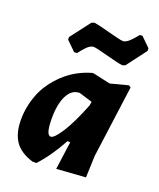

<svg xmlns="http://www.w3.org/2000/svg" viewBox="-136 -800 742 895"><g transform="rotate(20 235.5 -353.0)"><path d="M415 -716 461 -671V-658L387 -560L373 -555Q349 -558 290.5 -574Q232 -590 219 -590Q215 -590 211.5 -589Q208 -588 204.5 -586Q201 -584 198 -582.5Q195 -581 190.5 -576.5Q186 -572 184 -570Q182 -568 177 -562.5Q172 -557 170 -554.5Q168 -552 162.5 -545Q157 -538 155 -536H141L95 -581V-594L170 -692L183 -697Q207 -694 265.5 -678Q324 -662 337 -662Q342 -662 346 -663.5Q350 -665 355.5 -668.5Q361 -672 364 -674.5Q367 -677 373.5 -683.5Q380 -690 382.5 -693Q385 -696 392.5 -704.5Q400 -713 402 -716ZM255 -474H261L347 -455L435 -478L445 -471L397 -114L393 -6L249 4L268 -135H254Q208 -50 153 10H133Q69 -10 42.5 -50.5Q16 -91 16 -155Q16 -221 40.5 -283.5Q65 -346 121 -399Q177 -452 255 -474ZM149 -211Q149 -128 173 -128Q190 -128 223 -179.5Q256 -231 294 -327L297 -346L231 -366Q192 -366 170.5 -324Q149 -282 149 -211Z"/></g></svg>

Font: Alegreya Sans ExtraBold
Style: Italic
Weight: 800
Italic angle: -7°
Designer: Juan Pablo del Peral
Foundry: Huerta Tipografica
Version: Version 2.007